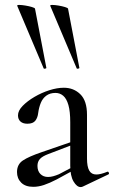

<svg xmlns="http://www.w3.org/2000/svg" viewBox="-20 -751 462 779"><path d="M291 -474 184 -727Q182 -731 192 -731Q202 -731 217 -728.5Q232 -726 243.5 -722.5Q255 -719 256 -716L302 -476Q303 -474 297.5 -472.5Q292 -471 291 -474ZM157 -474 50 -727Q48 -731 58 -731Q68 -731 83 -728.5Q98 -726 109.5 -722.5Q121 -719 122 -716L168 -476Q169 -474 163.5 -472.5Q158 -471 157 -474ZM316 6Q312 8 307 8Q292 8 278.5 -14.5Q265 -37 265 -79V-255Q265 -299 257.5 -325Q250 -351 236.5 -362.5Q223 -374 205 -374Q183 -374 168 -363Q153 -352 145.5 -333.5Q138 -315 135 -293Q133 -274 123.5 -261.5Q114 -249 91 -249Q73 -249 63 -258Q53 -267 53 -283Q53 -302 72 -321.5Q91 -341 120 -358Q149 -375 180.5 -385Q212 -395 239 -395Q279 -395 306 -368.5Q333 -342 333 -285V-108Q333 -75 342 -59Q351 -43 371 -43Q388 -43 415 -54Q419 -56 421.5 -50.5Q424 -45 419 -43ZM115 7Q83 7 66 -10Q49 -27 49 -53Q49 -84 73 -100Q97 -116 150 -134L275 -177L278 -165L176 -126Q152 -117 142 -106Q132 -95 132 -78Q132 -57 144 -45Q156 -33 175 -33Q185 -33 196 -36Q207 -39 219 -44L295 -84L296 -70L210 -23Q181 -8 158.5 -0.5Q136 7 115 7Z"/></svg>

Font: Cormorant Medium
Style: Regular
Weight: 500
Designer: Christian Thalmann (Catharsis Fonts)
Foundry: Catharsis Fonts
Version: Version 4.000